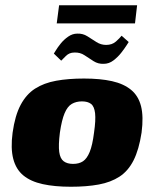

<svg xmlns="http://www.w3.org/2000/svg" viewBox="-20 -704 587 731"><path d="M250 7Q188 7 142.5 -3Q97 -13 69 -36Q41 -59 30.5 -99Q20 -139 28 -199Q37 -264 58.5 -304.5Q80 -345 113.5 -366.5Q147 -388 193.5 -396.5Q240 -405 300 -405Q362 -405 406.5 -395Q451 -385 479 -362Q507 -339 517 -299.5Q527 -260 519 -199Q509 -134 488.5 -93.5Q468 -53 435 -31.5Q402 -10 356 -1.5Q310 7 250 7ZM258 -80Q281 -80 296 -90Q311 -100 321.5 -125.5Q332 -151 338 -199Q345 -247 342 -273Q339 -299 326.5 -308.5Q314 -318 292 -318Q270 -318 253.5 -308.5Q237 -299 226 -273Q215 -247 208 -199Q202 -151 205.5 -125.5Q209 -100 222.5 -90Q236 -80 258 -80ZM375 -461Q354 -460 336.5 -471Q319 -482 302 -493.5Q285 -505 263 -504Q244 -504 231 -491Q218 -478 213 -473L185 -500Q186 -501 192.5 -512Q199 -523 211 -538Q223 -553 239.5 -564.5Q256 -576 274 -576Q295 -577 312.5 -566Q330 -555 347 -544Q364 -533 384 -533Q407 -533 421.5 -546Q436 -559 443 -568L470 -544Q470 -544 462 -531.5Q454 -519 441.5 -503Q429 -487 412 -474Q395 -461 375 -461ZM196 -615 205 -684H502L494 -615Z"/></svg>

Font: Genos Thin ExtraBold
Style: Italic
Weight: 800
Italic angle: -8°
Version: Version 1.010